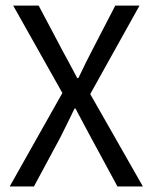

<svg xmlns="http://www.w3.org/2000/svg" viewBox="-20 -676 553 696"><path d="M15.1 0 206.1 -338.9 27.8 -655.8H120.1L209 -487.8Q220.7 -467.3 259.8 -393.1H264.2Q295.4 -458.5 311 -487.8L397.9 -655.8H485.8L307.1 -335L498 0H405.8L310.1 -176.8Q305.2 -186 285.6 -222.4Q266.1 -258.8 253.9 -282.2H250Q231 -242.2 198.2 -176.8L103 0Z"/></svg>

Font: Riemann
Style: Regular
Weight: 400
Designer: Paul D. Hunt
Foundry: Adobe Systems Incorporated
Version: Version 2.020;PS 2.0;hotconv 1.0.86;makeotf.lib2.5.63406